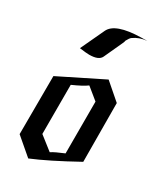

<svg xmlns="http://www.w3.org/2000/svg" viewBox="-182 -767 719 850"><g transform="rotate(30 177.5 -342.0)"><path d="M331.1 -94.2Q194.7 -18.9 112.6 14.7L25.8 -59.5L26.8 -356.8Q120.5 -403.2 246.3 -465.8L329.5 -393.7ZM244.7 -87.4V-352.1L185.3 -400.5Q163.7 -384.2 112.6 -361.6V-110.5L181.1 -56.8Q199.5 -68.9 244.7 -87.4ZM308.9 -699.5Q269.5 -695.8 241.6 -675.3Q234.2 -670 224.7 -652.1Q224.7 -647.4 218.9 -635.3L176.3 -542.6Q164.7 -517.9 116.3 -517.9Q100.5 -517.9 66.8 -522.6L123.2 -643.2Q147.4 -696.3 278.4 -698.9Z"/></g></svg>

Font: MM Bagan
Style: Regular
Weight: 400
Designer: Khon Soe Zaw Thu
Version: Version 1.00 July 10, 2016, initial release